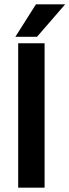

<svg xmlns="http://www.w3.org/2000/svg" viewBox="-20 -867 321 887"><path d="M64 0V-667H186V0ZM281 -847 151 -697H51L146 -847Z"/></svg>

Font: Epunda Sans SemiBold
Style: Regular
Weight: 600
Designer: Simon Atzbach
Foundry: typofactur
Version: Version 2.204; ttfautohint (v1.8.4.7-5d5b)